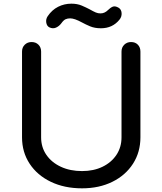

<svg xmlns="http://www.w3.org/2000/svg" viewBox="-20 -1010 885 1046"><path d="M427 16Q331 16 257 -19.5Q183 -55 141.5 -118Q100 -181 100 -262V-729Q100 -752 115 -766.5Q130 -781 152 -781Q175 -781 189.5 -766.5Q204 -752 204 -729V-262Q204 -208 232.5 -166.5Q261 -125 311.5 -101.5Q362 -78 427 -78Q490 -78 538.5 -101.5Q587 -125 614.5 -166.5Q642 -208 642 -262V-729Q642 -752 657 -766.5Q672 -781 694 -781Q717 -781 731 -766.5Q745 -752 745 -729V-262Q745 -181 704.5 -118Q664 -55 592 -19.5Q520 16 427 16ZM530 -856Q496 -856 471 -866.5Q446 -877 428 -887Q406 -899 390 -904.5Q374 -910 362 -910Q348 -910 337 -905Q326 -900 314 -883Q302 -867 285 -859.5Q268 -852 249 -861Q235 -868 232 -887Q229 -906 240 -922Q263 -956 296.5 -973Q330 -990 369 -990Q401 -990 425.5 -979.5Q450 -969 467 -960Q490 -947 502 -942Q514 -937 527 -937Q540 -937 550 -942Q560 -947 567 -954Q581 -968 594 -973.5Q607 -979 626 -968Q641 -959 642.5 -939Q644 -919 631 -903Q593 -856 530 -856Z"/></svg>

Font: Comfortaa
Style: Bold
Weight: 700
Designer: Johan Aakerlund
Foundry: Johan Aakerlund
Version: Version 3.104; ttfautohint (v1.8.1.43-b0c9)